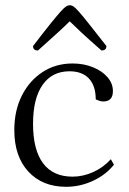

<svg xmlns="http://www.w3.org/2000/svg" viewBox="-20 -706 494 738"><path d="M234 12Q143 12 89 -46.5Q35 -105 35 -206Q35 -281 64 -338.5Q93 -396 143.5 -429Q194 -462 259 -462Q302 -462 337.5 -447.5Q373 -433 393.5 -409Q414 -385 414 -356Q414 -316 377 -316Q369 -316 362 -318.5Q355 -321 348 -324Q348 -376 322 -404Q296 -432 247 -432Q180 -432 143.5 -379.5Q107 -327 107 -230Q107 -130 145.5 -78.5Q184 -27 259 -27Q299 -27 338 -44.5Q377 -62 406 -94L418 -73Q387 -34 337.5 -11Q288 12 234 12ZM248 -686Q255 -686 262 -681.5Q269 -677 282.5 -662Q296 -647 321 -615.5Q346 -584 389 -529Q389 -512 370 -512Q322 -554 293 -581Q264 -608 248 -624Q232 -608 202.5 -581Q173 -554 126 -512Q107 -512 107 -529Q149 -584 174.5 -615.5Q200 -647 213.5 -662Q227 -677 234.5 -681.5Q242 -686 248 -686Z"/></svg>

Font: Petrona Light
Style: Regular
Weight: 300
Designer: Ringo R. Seeber
Foundry: Ringo R. Seeber
Version: Version 2.001; ttfautohint (v1.8.3)